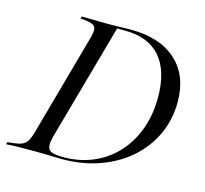

<svg xmlns="http://www.w3.org/2000/svg" viewBox="-105 -669 819 767"><g transform="rotate(15 304.0 -285.5)"><path d="M-17.7 0 -15.3 -8.9Q20.2 -12.1 37.9 -17.3Q55.6 -22.6 64.9 -36.7Q74.2 -50.8 81.5 -78.2L196.8 -492.7Q204.8 -520.2 203.6 -534.3Q202.4 -548.4 187.5 -554Q172.6 -559.7 139.5 -562.1L141.9 -571Q158.1 -571 175.4 -570.6Q192.7 -570.2 210.9 -569.8Q229 -569.4 246 -569.4Q264.5 -569.4 283.9 -569.8Q303.2 -570.2 320.2 -570.6Q337.1 -571 346.8 -571Q466.1 -571 533.5 -510.1Q600.8 -449.2 600.8 -340.3Q600.8 -266.9 571.8 -204.4Q542.7 -141.9 490.7 -96.4Q438.7 -50.8 367.7 -25.4Q296.8 0 212.1 0Q196.8 0 177 -0.8Q157.3 -1.6 136.3 -2Q115.3 -2.4 96 -2.4Q65.3 -2.4 36.3 -2Q7.3 -1.6 -17.7 0ZM214.5 -8.9Q282.3 -8.9 338.3 -32.7Q394.4 -56.5 435.1 -100.4Q475.8 -144.4 498 -204.4Q520.2 -264.5 520.2 -337.1Q520.2 -446.8 470.2 -504Q420.2 -561.3 323.4 -561.3H291.1L155.6 -76.6Q145.2 -36.3 156.9 -22.6Q168.5 -8.9 214.5 -8.9Z"/></g></svg>

Font: Playfair 144pt Light
Style: Italic
Weight: 300
Italic angle: -15.6°
Designer: Claus Eggers Sørensen
Foundry: Claus Eggers Sørensen
Version: Version 2.001;gftools[0.9.30]